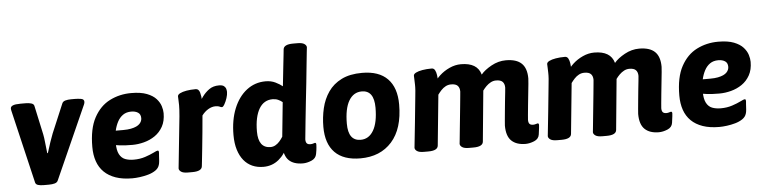

<svg xmlns="http://www.w3.org/2000/svg" viewBox="-46 -982 4851 1217"><g transform="rotate(-5 2379.5 -373.0)"><path d="M436 -525Q452 -525 472.5 -522Q493 -519 493 -502Q493 -494 489 -485L281 -19Q276 -7 260.5 -2.5Q245 2 223 2H191Q168 2 154 -2.5Q140 -7 137 -19L27 -485Q26 -490 25.5 -493.5Q25 -497 25 -500Q25 -512 39.5 -518.5Q54 -525 88 -525H121Q141 -525 156.5 -520.5Q172 -516 175 -504L215 -319Q219 -301 222.5 -266Q226 -231 230 -198H234Q244 -231 256 -266.5Q268 -302 275 -319L353 -504Q358 -516 373.5 -520.5Q389 -525 411 -525Z M793 -531Q854 -531 892.5 -516Q931 -501 951.5 -478Q972 -455 979.5 -430.5Q987 -406 987 -386Q987 -336 967.5 -301Q948 -266 916.5 -244.5Q885 -223 847 -213Q809 -203 772 -203Q725 -203 693 -207Q661 -211 633 -216L668 -266V-225Q668 -178 681.5 -152.5Q695 -127 718.5 -118Q742 -109 773 -109Q813 -109 846 -120Q879 -131 901 -142Q923 -153 928 -153Q931 -153 933.5 -151.5Q936 -150 936 -139Q935 -137 934.5 -121Q934 -105 932.5 -87.5Q931 -70 928 -62Q922 -41 902 -27.5Q882 -14 855.5 -6.5Q829 1 802 4.5Q775 8 754 8Q693 8 648.5 -7.5Q604 -23 575 -51.5Q546 -80 532 -120.5Q518 -161 518 -212Q518 -328 556 -398Q594 -468 656.5 -499.5Q719 -531 793 -531ZM783 -414Q752 -414 730.5 -399Q709 -384 695.5 -358.5Q682 -333 675 -302H723Q751 -302 771.5 -306Q792 -310 806 -316.5Q820 -323 828 -331.5Q836 -340 839.5 -349Q843 -358 843 -367Q843 -392 826 -403Q809 -414 783 -414Z M1352 -531Q1374 -531 1384 -522.5Q1394 -514 1396.5 -503Q1399 -492 1399 -485Q1399 -468 1392 -446.5Q1385 -425 1375.5 -408.5Q1366 -392 1359 -392Q1352 -392 1344 -396.5Q1336 -401 1318 -401Q1295 -401 1272 -387.5Q1249 -374 1231 -350Q1227 -301 1221.5 -245.5Q1216 -190 1211 -141Q1206 -92 1202.5 -61Q1199 -30 1199 -30Q1196 2 1136 2H1108Q1078 2 1064.5 -7.5Q1051 -17 1051 -29L1085 -357Q1087 -379 1088 -397Q1089 -415 1089 -428Q1089 -446 1088 -459.5Q1087 -473 1087 -484Q1087 -495 1102.5 -503Q1118 -511 1144 -515.5Q1170 -520 1203 -520Q1222 -520 1229 -495.5Q1236 -471 1236 -444Q1236 -428 1234.5 -414Q1233 -400 1232 -392L1214 -423Q1227 -444 1245 -469Q1263 -494 1288.5 -512.5Q1314 -531 1352 -531Z M1871 -754Q1901 -754 1914.5 -744.5Q1928 -735 1928 -723Q1928 -723 1924.5 -692Q1921 -661 1916 -610Q1911 -559 1904.5 -497.5Q1898 -436 1891 -374.5Q1884 -313 1879 -261Q1874 -209 1870.5 -176.5Q1867 -144 1867 -142Q1867 -125 1874 -117Q1881 -109 1897 -109Q1908 -109 1915.5 -112Q1923 -115 1926 -115Q1934 -115 1934 -104Q1934 -102 1933 -86Q1932 -70 1927 -44Q1922 -16 1893.5 -4Q1865 8 1839 8Q1781 8 1750.5 -21Q1720 -50 1718 -116V-126L1742 -109Q1727 -60 1685.5 -26Q1644 8 1588 8Q1549 8 1517.5 -6Q1486 -20 1463.5 -47.5Q1441 -75 1428.5 -115.5Q1416 -156 1416 -209Q1416 -305 1445.5 -377.5Q1475 -450 1527.5 -490.5Q1580 -531 1648 -531Q1683 -531 1710.5 -517.5Q1738 -504 1755 -490Q1762 -559 1768 -611Q1774 -663 1777 -692.5Q1780 -722 1780 -722Q1783 -754 1843 -754ZM1682 -414Q1655 -414 1633.5 -401.5Q1612 -389 1597 -364Q1582 -339 1574 -302.5Q1566 -266 1566 -218Q1566 -166 1585.5 -139.5Q1605 -113 1644 -113Q1660 -113 1674.5 -121Q1689 -129 1701 -142.5Q1713 -156 1723 -172L1745 -390Q1733 -400 1717.5 -407Q1702 -414 1682 -414Z M2262 -531Q2369 -531 2424 -474.5Q2479 -418 2479 -311Q2479 -157 2405.5 -74.5Q2332 8 2205 8Q2098 8 2043 -48Q1988 -104 1988 -211Q1988 -272 2001.5 -329.5Q2015 -387 2046.5 -432.5Q2078 -478 2131 -504.5Q2184 -531 2262 -531ZM2250 -414Q2197 -414 2167.5 -364Q2138 -314 2138 -218Q2138 -109 2217 -109Q2269 -109 2298.5 -159Q2328 -209 2328 -304Q2328 -414 2250 -414Z M3177 -531Q3244 -531 3276.5 -500Q3309 -469 3309 -404Q3309 -397 3306.5 -370.5Q3304 -344 3300 -307.5Q3296 -271 3292.5 -235Q3289 -199 3286.5 -173Q3284 -147 3284 -142Q3284 -125 3291 -117Q3298 -109 3314 -109Q3324 -109 3332 -112Q3340 -115 3343 -115Q3351 -115 3351 -104Q3351 -102 3349.5 -86Q3348 -70 3344 -44Q3340 -16 3311 -4Q3282 8 3256 8Q3198 8 3166.5 -22Q3135 -52 3135 -119Q3135 -126 3137.5 -151Q3140 -176 3143 -209.5Q3146 -243 3149.5 -275.5Q3153 -308 3155.5 -331.5Q3158 -355 3158 -359Q3158 -383 3145.5 -396Q3133 -409 3104 -409Q3086 -409 3070 -400.5Q3054 -392 3041 -379Q3028 -366 3018 -352L2987 -30Q2984 2 2924 2H2896Q2866 2 2852.5 -7.5Q2839 -17 2839 -29Q2839 -29 2841.5 -52Q2844 -75 2847.5 -112Q2851 -149 2855.5 -190.5Q2860 -232 2863.5 -269.5Q2867 -307 2869.5 -331.5Q2872 -356 2872 -359Q2872 -383 2859.5 -396Q2847 -409 2818 -409Q2799 -409 2783 -400.5Q2767 -392 2754.5 -378.5Q2742 -365 2732 -351L2700 -30Q2697 2 2637 2H2609Q2579 2 2565.5 -7.5Q2552 -17 2552 -29Q2562 -122 2568.5 -185.5Q2575 -249 2579 -289.5Q2583 -330 2585.5 -354Q2588 -378 2589 -390.5Q2590 -403 2590 -411Q2590 -419 2590 -428Q2590 -446 2589 -459.5Q2588 -473 2588 -484Q2588 -495 2603.5 -503Q2619 -511 2645.5 -515.5Q2672 -520 2704 -520Q2718 -520 2725 -507Q2732 -494 2734.5 -475.5Q2737 -457 2737 -439Q2737 -425 2736 -413.5Q2735 -402 2734 -397L2717 -424Q2728 -448 2755 -473Q2782 -498 2818 -514.5Q2854 -531 2891 -531Q2943 -531 2974.5 -512Q3006 -493 3017 -454Q3040 -482 3084.5 -506.5Q3129 -531 3177 -531Z M4025 -531Q4092 -531 4124.5 -500Q4157 -469 4157 -404Q4157 -397 4154.5 -370.5Q4152 -344 4148 -307.5Q4144 -271 4140.5 -235Q4137 -199 4134.5 -173Q4132 -147 4132 -142Q4132 -125 4139 -117Q4146 -109 4162 -109Q4172 -109 4180 -112Q4188 -115 4191 -115Q4199 -115 4199 -104Q4199 -102 4197.5 -86Q4196 -70 4192 -44Q4188 -16 4159 -4Q4130 8 4104 8Q4046 8 4014.5 -22Q3983 -52 3983 -119Q3983 -126 3985.5 -151Q3988 -176 3991 -209.5Q3994 -243 3997.5 -275.5Q4001 -308 4003.5 -331.5Q4006 -355 4006 -359Q4006 -383 3993.5 -396Q3981 -409 3952 -409Q3934 -409 3918 -400.5Q3902 -392 3889 -379Q3876 -366 3866 -352L3835 -30Q3832 2 3772 2H3744Q3714 2 3700.5 -7.5Q3687 -17 3687 -29Q3687 -29 3689.5 -52Q3692 -75 3695.5 -112Q3699 -149 3703.5 -190.5Q3708 -232 3711.5 -269.5Q3715 -307 3717.5 -331.5Q3720 -356 3720 -359Q3720 -383 3707.5 -396Q3695 -409 3666 -409Q3647 -409 3631 -400.5Q3615 -392 3602.5 -378.5Q3590 -365 3580 -351L3548 -30Q3545 2 3485 2H3457Q3427 2 3413.5 -7.5Q3400 -17 3400 -29Q3410 -122 3416.5 -185.5Q3423 -249 3427 -289.5Q3431 -330 3433.5 -354Q3436 -378 3437 -390.5Q3438 -403 3438 -411Q3438 -419 3438 -428Q3438 -446 3437 -459.5Q3436 -473 3436 -484Q3436 -495 3451.5 -503Q3467 -511 3493.5 -515.5Q3520 -520 3552 -520Q3566 -520 3573 -507Q3580 -494 3582.5 -475.5Q3585 -457 3585 -439Q3585 -425 3584 -413.5Q3583 -402 3582 -397L3565 -424Q3576 -448 3603 -473Q3630 -498 3666 -514.5Q3702 -531 3739 -531Q3791 -531 3822.5 -512Q3854 -493 3865 -454Q3888 -482 3932.5 -506.5Q3977 -531 4025 -531Z M4528 -531Q4589 -531 4627.5 -516Q4666 -501 4686.5 -478Q4707 -455 4714.5 -430.5Q4722 -406 4722 -386Q4722 -336 4702.5 -301Q4683 -266 4651.5 -244.5Q4620 -223 4582 -213Q4544 -203 4507 -203Q4460 -203 4428 -207Q4396 -211 4368 -216L4403 -266V-225Q4403 -178 4416.5 -152.5Q4430 -127 4453.5 -118Q4477 -109 4508 -109Q4548 -109 4581 -120Q4614 -131 4636 -142Q4658 -153 4663 -153Q4666 -153 4668.5 -151.5Q4671 -150 4671 -139Q4670 -137 4669.5 -121Q4669 -105 4667.5 -87.5Q4666 -70 4663 -62Q4657 -41 4637 -27.5Q4617 -14 4590.5 -6.5Q4564 1 4537 4.5Q4510 8 4489 8Q4428 8 4383.5 -7.5Q4339 -23 4310 -51.5Q4281 -80 4267 -120.5Q4253 -161 4253 -212Q4253 -328 4291 -398Q4329 -468 4391.5 -499.5Q4454 -531 4528 -531ZM4518 -414Q4487 -414 4465.5 -399Q4444 -384 4430.5 -358.5Q4417 -333 4410 -302H4458Q4486 -302 4506.5 -306Q4527 -310 4541 -316.5Q4555 -323 4563 -331.5Q4571 -340 4574.5 -349Q4578 -358 4578 -367Q4578 -392 4561 -403Q4544 -414 4518 -414Z"/></g></svg>

Font: Asap VF Beta
Style: Italic
Weight: 400
Italic angle: -6°
Designer: Pablo Cosgaya
Foundry: Pablo Cosgaya
Version: Version 1.007